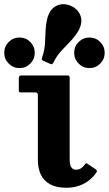

<svg xmlns="http://www.w3.org/2000/svg" viewBox="-50 -876 514 906"><path d="M116.7 -440Q128.7 -440 128.7 -428V-121.5Q128.7 -82 142.6 -52.5Q156.5 -23 186.3 -6.5Q216 10 263.3 10Q297.3 10 324.5 0Q351.8 -10 371.9 -26.4Q392 -42.8 405 -62.3Q408 -66.8 406.9 -70.6Q405.8 -74.5 401.8 -77L362 -103.5Q358.5 -106.3 356.1 -105.5Q353.8 -104.8 350.5 -100Q342.8 -88.8 332.3 -81.9Q321.8 -75 308 -75Q294.8 -75 286.8 -86.3Q278.8 -97.5 278.8 -123.5V-509.5Q278.8 -520 269.3 -520H50.7Q38.7 -520 38.7 -507V-452Q38.7 -444 40.5 -442Q42.2 -440 49.2 -440ZM372 -554.7Q402 -554.7 423 -575.9Q444 -597 444 -626.8Q444 -656.8 423 -677.9Q402 -699 372 -699Q342.3 -699 321.1 -677.9Q300 -656.8 300 -626.8Q300 -597 321.1 -575.9Q342.3 -554.7 372 -554.7ZM42 -554.7Q72 -554.7 93 -575.9Q114 -597 114 -626.8Q114 -656.8 93 -677.9Q72 -699 42 -699Q12.2 -699 -8.9 -677.9Q-30 -656.8 -30 -626.8Q-30 -597 -8.9 -575.9Q12.2 -554.7 42 -554.7ZM318.8 -728.5Q321.5 -733 323.3 -736.9Q325 -740.7 326.5 -744.7Q340.5 -776.7 328.3 -805.8Q316 -834.8 284 -848.5Q252 -862.5 222.7 -851.4Q193.5 -840.3 179.7 -808Q178 -804 176.5 -800.3Q175 -796.5 173.7 -791.3Q166 -759.3 165 -729.1Q164 -699 162.1 -669Q160.2 -639 149.5 -607.5Q147.2 -600.8 147.6 -596.3Q148 -591.8 155.7 -588.5L185 -575.5Q192.8 -572.2 195.6 -573.1Q198.5 -574 202.3 -581.2Q217.3 -612 237.8 -634.4Q258.3 -656.7 279.6 -678.4Q301 -700 318.8 -728.5Z"/></svg>

Font: Besley
Style: Regular
Weight: 400
Designer: Owen Earl
Foundry: indestructible type*
Version: Version 4.000